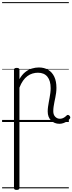

<svg xmlns="http://www.w3.org/2000/svg" viewBox="-20 -1161 689 1827"><path d="M138 646Q125 646 119 641.5Q113 637 113 627V-496Q113 -506 119.5 -510.5Q126 -515 139 -515Q153 -515 159 -510.5Q165 -506 165 -496V-408Q189 -450 219.5 -474.5Q250 -499 283.5 -509Q317 -519 350 -519Q401 -519 438.5 -496.5Q476 -474 496.5 -431Q517 -388 517 -325Q517 -301 514 -278Q511 -255 506.5 -233Q502 -211 497.5 -189Q493 -167 490 -145.5Q487 -124 487 -102Q487 -69 505.5 -50Q524 -31 550 -31Q560 -31 570.5 -34Q581 -37 592 -44Q603 -51 614 -62Q620 -68 627 -67.5Q634 -67 641 -60Q647 -54 648.5 -46.5Q650 -39 645 -32Q634 -17 617 -6Q600 5 581.5 11Q563 17 546 17Q497 17 465.5 -15Q434 -47 434 -100Q434 -122 437 -144Q440 -166 444 -187.5Q448 -209 452 -231.5Q456 -254 459 -276.5Q462 -299 462 -322Q462 -393 431 -431Q400 -469 341 -469Q315 -469 289.5 -461.5Q264 -454 241 -437Q218 -420 199 -393Q180 -366 165 -327V627Q165 637 158.5 641.5Q152 646 138 646ZM0 621H635V631H0ZM0 -20H635V0H0ZM0 -505H635V-500H0ZM0 -1141H635V-1131H0Z"/></svg>

Font: Playwrite BR Guides
Style: Regular
Weight: 400
Designer: Veronika Burian, José Scaglione
Foundry: TypeTogether
Version: Version 1.003